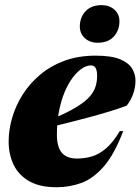

<svg xmlns="http://www.w3.org/2000/svg" viewBox="-20 -732 560 766"><path d="M342.5 -471Q325 -471 306.2 -458.2Q287.5 -445.5 269.5 -421.5Q251.5 -397.5 237.5 -363.8Q223.5 -330 215.2 -287.2Q207 -244.5 207 -195Q207 -146 226.5 -122.8Q246 -99.5 287.5 -99.5Q317 -99.5 345.5 -107.5Q374 -115.5 402.2 -139.2Q430.5 -163 458 -209H471.5Q436.5 -116.5 394.5 -68.2Q352.5 -20 305.5 -2.5Q258.5 15 205 15Q139 15 96.8 -9Q54.5 -33 34.5 -74.5Q14.5 -116 14.5 -168Q14.5 -214.5 28.8 -263Q43 -311.5 71 -355.5Q99 -399.5 140.8 -434.5Q182.5 -469.5 237.8 -489.8Q293 -510 361.5 -510Q424 -510 458.5 -495.8Q493 -481.5 506.8 -458.8Q520.5 -436 520.5 -411.5Q520.5 -383 511.2 -357.2Q502 -331.5 485.5 -310.5Q453.5 -298.5 413 -286.2Q372.5 -274 328.2 -262.2Q284 -250.5 239 -239.2Q194 -228 152.5 -218.5L155.5 -244.5Q208 -264.5 245 -283Q282 -301.5 306.2 -319Q330.5 -336.5 343.8 -354Q357 -371.5 362.2 -390.2Q367.5 -409 367.5 -429.5Q367.5 -445 364.5 -454Q361.5 -463 356.2 -467Q351 -471 342.5 -471ZM369.5 -561.5Q338.5 -561.5 318.5 -579.8Q298.5 -598 298.5 -626.5Q298.5 -662.5 321.2 -687Q344 -711.5 385.5 -711.5Q416.5 -711.5 436.5 -693.5Q456.5 -675.5 456.5 -647Q456.5 -611 434 -586.2Q411.5 -561.5 369.5 -561.5Z"/></svg>

Font: Newsreader 60pt ExtraBold
Style: Italic
Weight: 800
Italic angle: -17°
Designer: Hugues Gentile
Foundry: Production Type
Version: Version 1.003